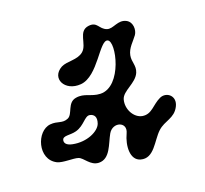

<svg xmlns="http://www.w3.org/2000/svg" viewBox="-88 -652 828 777"><g transform="rotate(-15 325.5 -263.5)"><path d="M292 -455C320 -483 298 -542 346 -552C384 -560 383 -528 414 -520C440 -513 465 -546 500 -531C525 -520 528 -486 517 -467C504 -445 481 -423 478 -393C475 -365 492 -348 483 -319C470 -278 412 -262 406 -227C399 -187 427 -146 462 -143C502 -140 515 -176 550 -196C580 -213 620 -187 602 -144C584 -100 544 -102 515 -70C483 -35 465 36 409 25C367 17 364 -43 382 -92C399 -138 338 -152 318 -109C300 -70 292 -9 243 -6C207 -4 189 -41 168 -46C148 -51 102 -43 79 -52C6 -81 32 -196 93 -207C125 -213 141 -197 167 -211C191 -224 182 -274 221 -284C259 -294 281 -272 321 -274C415 -279 439 -465 405 -475C372 -485 331 -345 255 -332C185 -320 145 -385 199 -421C225 -437 267 -430 292 -455ZM127 -131C126 -121 132 -109 159 -106C219 -99 271 -130 279 -160C286 -187 275 -200 257 -202C235 -204 224 -167 186 -153C159 -143 129 -151 127 -131Z"/></g></svg>

Font: PicNic
Style: Regular
Weight: 400
Designer: Mariel Nils
Foundry: Velvetyne Type Foundry
Version: Version 2.000;Glyphs 3.2.3 (3260)